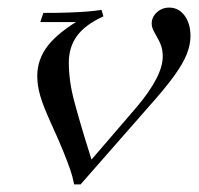

<svg xmlns="http://www.w3.org/2000/svg" viewBox="-20 -474 523 505"><path d="M175 11Q171 -10 164.5 -28.5Q158 -47 147 -74.5Q136 -102 115 -148Q94 -194 86 -221.5Q78 -249 78 -274Q78 -318 106 -354Q134 -390 198 -427L210 -416H86L94 -440Q133 -440 160 -441Q187 -442 207.5 -443.5Q228 -445 247 -448L252 -431Q204 -409 182.5 -379.5Q161 -350 161 -309Q161 -286 164.5 -260Q168 -234 177 -201Q186 -168 200 -121L226 -37L205 -36L340 -193Q373 -232 390.5 -265.5Q408 -299 408 -325Q408 -341 404 -353Q400 -365 390 -382Q383 -394 381 -400Q379 -406 379 -412Q379 -429 392.5 -441.5Q406 -454 425 -454Q450 -454 465.5 -433Q481 -412 481 -379Q481 -356 471 -331Q461 -306 437 -273Q413 -240 370 -192L192 11Z"/></svg>

Font: Baskervville
Style: Italic
Weight: 400
Italic angle: -18°
Designer: ANRT
Foundry: ANRT
Version: Version 1.100